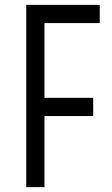

<svg xmlns="http://www.w3.org/2000/svg" viewBox="-20 -770 459 790"><path d="M88 0V-750H390.5V-675H163V-367.5H363.5V-292.5H163V0Z"/></svg>

Font: Mohave
Style: Regular
Weight: 400
Designer: Gumpita Rahayu
Foundry: Tokotype
Version: Version 2.003; ttfautohint (v1.8.3)